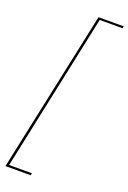

<svg xmlns="http://www.w3.org/2000/svg" viewBox="-189 -867 765 1146"><g transform="rotate(20 193.0 -293.5)"><path d="M385.5 -806.5 382.5 -793.5H238L26 205H170.5L167.5 218.5H7.5L225.5 -806.5Z"/></g></svg>

Font: Epilogue Thin
Style: Italic
Weight: 250
Italic angle: -12°
Designer: Tyler Finck
Foundry: Etcetera Type Co
Version: Version 2.112